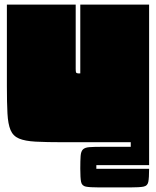

<svg xmlns="http://www.w3.org/2000/svg" viewBox="-20 -620 680 837"><path d="M630 0H255Q182 0 135.5 -2.5Q89 -5 63 -16Q37 -27 26 -53Q15 -79 12.5 -125.5Q10 -172 10 -245V-600H310V-320Q310 -308 311.5 -304.5Q313 -301 320 -300H330V-600H630ZM330 115Q330 79 331.5 59.5Q333 40 341.5 31.5Q350 23 369.5 21.5Q389 20 425 20H550V0H630V100H400V116H630Q630 156 626.5 173Q623 190 606 193.5Q589 197 548 197H412Q371 197 354 193.5Q337 190 333.5 173Q330 156 330 115Z"/></svg>

Font: Badeen Display
Style: Regular
Weight: 400
Version: Version 1.000; ttfautohint (v1.8.4.7-5d5b)